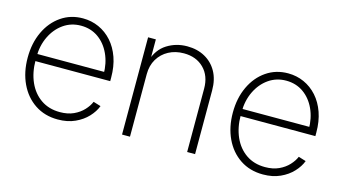

<svg xmlns="http://www.w3.org/2000/svg" viewBox="-68 -782 1836 1028"><g transform="rotate(15 850.5 -268.0)"><path d="M293.9 11.2Q221.2 11.2 167 -24.9Q112.8 -61 83 -124Q53.2 -187 53.2 -267.6Q53.2 -348.1 83 -411.4Q112.8 -474.6 165.3 -510.7Q217.8 -546.9 285.6 -546.9Q333 -546.9 374.3 -528.3Q415.5 -509.8 446.8 -474.9Q478 -439.9 495.4 -390.6Q512.7 -341.3 512.7 -279.3V-259.8H80.1V-299.3H488.8L469.2 -284.7Q469.2 -347.7 446 -397.9Q422.9 -448.2 381.6 -477.3Q340.3 -506.3 285.6 -506.3Q231.4 -506.3 189 -476.6Q146.5 -446.8 122.1 -396Q97.7 -345.2 97.7 -281.7V-264.6Q97.7 -197.3 121.3 -144Q145 -90.8 189.2 -60.3Q233.4 -29.8 294.4 -29.8Q338.4 -29.8 370.6 -44.7Q402.8 -59.6 424.3 -82.8Q445.8 -106 455.6 -129.9L497.1 -117.2Q484.9 -85 457.5 -55.7Q430.2 -26.4 388.9 -7.6Q347.7 11.2 293.9 11.2Z M691.9 -346.7V0H647.9V-539.1H690.9V-417.5H682.1Q702.1 -483.9 752.2 -515.4Q802.2 -546.9 863.8 -546.9Q919.4 -546.9 961.9 -523.4Q1004.4 -500 1028.6 -456.8Q1052.7 -413.6 1052.7 -353V0H1008.8V-351.1Q1008.8 -421.9 966.8 -463.9Q924.8 -505.9 856 -505.9Q809.1 -505.9 772 -486.1Q734.9 -466.3 713.4 -430.4Q691.9 -394.5 691.9 -346.7Z M1431.2 11.2Q1358.4 11.2 1304.2 -24.9Q1250 -61 1220.2 -124Q1190.4 -187 1190.4 -267.6Q1190.4 -348.1 1220.2 -411.4Q1250 -474.6 1302.5 -510.7Q1355 -546.9 1422.9 -546.9Q1470.2 -546.9 1511.5 -528.3Q1552.7 -509.8 1584 -474.9Q1615.2 -439.9 1632.6 -390.6Q1649.9 -341.3 1649.9 -279.3V-259.8H1217.3V-299.3H1626L1606.4 -284.7Q1606.4 -347.7 1583.3 -397.9Q1560.1 -448.2 1518.8 -477.3Q1477.5 -506.3 1422.9 -506.3Q1368.7 -506.3 1326.2 -476.6Q1283.7 -446.8 1259.3 -396Q1234.9 -345.2 1234.9 -281.7V-264.6Q1234.9 -197.3 1258.5 -144Q1282.2 -90.8 1326.4 -60.3Q1370.6 -29.8 1431.6 -29.8Q1475.6 -29.8 1507.8 -44.7Q1540 -59.6 1561.5 -82.8Q1583 -106 1592.8 -129.9L1634.3 -117.2Q1622.1 -85 1594.7 -55.7Q1567.4 -26.4 1526.1 -7.6Q1484.9 11.2 1431.2 11.2Z"/></g></svg>

Font: Inter 18pt ExtraLight
Style: Regular
Weight: 250
Designer: Rasmus Andersson
Foundry: rsms
Version: Version 4.001;git-66647c0bb